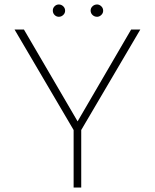

<svg xmlns="http://www.w3.org/2000/svg" viewBox="-20 -838 692 858"><path d="M309 -257 45 -706H87L333 -285L320 -284L566 -706H607L343 -257V0H309ZM216 -791Q216 -802 224 -810Q232 -818 243 -818Q254 -818 262.5 -810Q271 -802 271 -790Q271 -779 262.5 -771Q254 -763 243 -763Q232 -763 224 -771Q216 -779 216 -791ZM385 -791Q385 -802 393.5 -810Q402 -818 414 -818Q424 -818 432.5 -810Q441 -802 441 -790Q441 -779 432.5 -771Q424 -763 414 -763Q402 -763 393.5 -771Q385 -779 385 -791Z"/></svg>

Font: Josefin Sans Thin ExtraLight
Style: Regular
Weight: 250
Version: Version 2.001